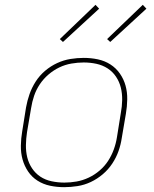

<svg xmlns="http://www.w3.org/2000/svg" viewBox="-20 -768 640 796"><path d="M246 8Q216 8 187.5 2Q159 -4 135.5 -19Q112 -34 96.5 -57Q81 -80 73.5 -107Q66 -134 66.5 -164Q67 -194 72 -223L88 -323Q93 -351 102.5 -378Q112 -405 128 -430Q144 -455 167 -474.5Q190 -494 217 -506.5Q244 -519 272 -523.5Q300 -528 327 -528Q357 -528 385.5 -522Q414 -516 437.5 -501Q461 -486 477 -463Q493 -440 500.5 -413Q508 -386 507.5 -356Q507 -326 502 -297L485 -197Q481 -169 471.5 -142Q462 -115 445.5 -90Q429 -65 406 -45.5Q383 -26 356.5 -13.5Q330 -1 301.5 3.5Q273 8 246 8ZM247 -11Q272 -11 297.5 -15.5Q323 -20 347.5 -31.5Q372 -43 393 -61Q414 -79 428.5 -101.5Q443 -124 452 -149Q461 -174 465 -200L481 -300Q486 -326 486.5 -353Q487 -380 481 -404.5Q475 -429 461 -450Q447 -471 426 -484.5Q405 -498 379.5 -503.5Q354 -509 327 -509Q302 -509 276 -504.5Q250 -500 226 -488.5Q202 -477 181 -459Q160 -441 145 -418.5Q130 -396 121.5 -371Q113 -346 109 -320L92 -220Q88 -194 87.5 -167Q87 -140 93 -115.5Q99 -91 113 -70Q127 -49 147.5 -35.5Q168 -22 194 -16.5Q220 -11 247 -11ZM437 -594 424 -606 572 -748 587 -732ZM241 -594 228 -606 376 -748 391 -732Z"/></svg>

Font: Iosevka Aile Thin Oblique
Style: Regular
Weight: 100
Italic angle: -9°
Designer: Belleve Invis
Foundry: Belleve Invis
Version: Version 31.1.0; ttfautohint (v1.8.4)